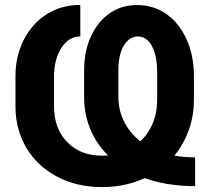

<svg xmlns="http://www.w3.org/2000/svg" viewBox="-20 -758 864 788"><path d="M780.8 -112.3V5.9Q576.7 5.9 450.7 -96.2Q389.6 -145 357.4 -212.6Q325.2 -280.3 325.2 -360.8V-468.8Q325.2 -545.9 352.1 -606Q379.4 -667.5 428.7 -702.4Q478 -737.3 542 -737.3Q610.8 -737.3 664.1 -699.7Q717.3 -661.1 746.8 -594.2Q776.4 -527.3 775.9 -441.9V-349.1Q775.9 -273.4 748.3 -207.3Q720.7 -141.1 671.9 -93.3Q623 -45.4 552.2 -17.8Q481.4 9.8 398.4 9.8Q293.9 9.8 212.6 -33.9Q131.3 -77.6 87.4 -152.8Q43.5 -228 43.5 -320.8V-444.8Q43.5 -527.3 77.1 -593.8Q111.3 -661.1 171.6 -699.5Q231.9 -737.8 309.6 -737.8V-608.4Q262.7 -608.4 232.7 -562.7Q202.6 -517.1 201.7 -445.3V-320.8Q202.1 -229.5 256.3 -174.3Q310.5 -119.1 398.4 -119.1Q466.3 -119.1 518.1 -149.4Q569.3 -179.7 597.2 -231.7Q625 -283.7 625 -349.1V-460.9Q625 -506.8 615.2 -540.5Q594.2 -608.4 545.4 -608.4Q522.5 -608.4 504.4 -591.3Q465.8 -554.2 465.8 -469.7V-360.4Q465.8 -291 503.4 -234.4Q541.5 -176.8 612.5 -144.5Q683.6 -112.3 780.8 -112.3Z"/></svg>

Font: Inter Tight Stencil
Style: Bold
Weight: 700
Designer: Rasmus Andersson
Foundry: rsms
Version: Version 3.004;Glyphs 3.1.2 (3151)